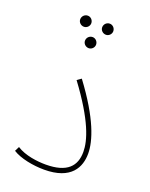

<svg xmlns="http://www.w3.org/2000/svg" viewBox="-136 -784 672 862"><g transform="rotate(20 200.0 -353.5)"><path d="M132 -659C146 -659 158 -671 158 -685C158 -700 146 -712 132 -712C117 -712 105 -700 105 -685C105 -671 117 -659 132 -659ZM237 -659C251 -659 263 -671 263 -685C263 -700 251 -712 237 -712C222 -712 210 -700 210 -685C210 -671 222 -659 237 -659ZM185 -576C199 -576 211 -588 211 -602C211 -617 199 -629 185 -629C170 -629 158 -617 158 -602C158 -588 170 -576 185 -576ZM32 -30C68 -7 130 5 183 5C313 5 345 -66 345 -130C345 -190 315 -287 203 -437L183 -423C296 -271 322 -184 322 -130C322 -63 285 -19 182 -19C142 -19 83 -26 43 -52Z"/></g></svg>

Font: Noto Sans Arabic Thin
Style: Regular
Weight: 100
Designer: Monotype Design Team, Nadine Chahine, Nizar Qandah and Khaled Hosny
Foundry: Monotype Imaging Inc.
Version: Version 2.012